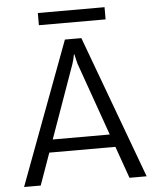

<svg xmlns="http://www.w3.org/2000/svg" viewBox="-57 -889 761 938"><g transform="rotate(-5 323.5 -420.5)"><path d="M284.3 -700.2H365L624 0H539.8L335.2 -577.8Q333.3 -585.6 329.8 -599.5Q326.4 -613.4 324 -624.6H322Q321 -617.3 316.7 -599.7Q312.3 -582.2 310.3 -577.8L104.4 0H22.8ZM130.5 -219.1H531.9V-156.6H130.5ZM163.8 -840.9H491V-781.1H163.8Z"/></g></svg>

Font: DavidDev Light
Style: Regular
Weight: 300
Designer: David.dev
Foundry: David.dev
Version: Version 1.001;FEAKit 1.0